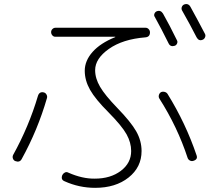

<svg xmlns="http://www.w3.org/2000/svg" viewBox="-20 -862 1040 937"><path d="M250 -682.6Q241.2 -682.6 235.4 -689.5Q229.5 -696.3 229.5 -705.1Q229.5 -713.9 235.8 -720.2Q242.2 -726.6 251 -726.6H690.4Q699.2 -726.6 705.6 -719.7Q711.9 -712.9 711.9 -704.1Q711.9 -681.6 689.5 -679.7Q579.1 -670.9 511.7 -623.5Q444.3 -576.2 444.3 -519.5Q444.3 -479.5 468.3 -438.5Q492.2 -397.5 551.8 -335.9Q619.1 -266.6 645 -220.7Q670.9 -174.8 670.9 -125Q670.9 -45.9 607.4 4.4Q543.9 54.7 444.3 54.7Q366.2 54.7 294.9 22.5Q275.4 14.6 284.2 -7.8Q288.1 -15.6 296.4 -20Q304.7 -24.4 313.5 -19.5Q381.8 10.7 442.4 9.8Q519.5 9.8 569.8 -28.3Q620.1 -66.4 620.1 -125Q620.1 -166 597.7 -206.5Q575.2 -247.1 509.8 -313.5Q445.3 -377.9 419.4 -423.8Q393.6 -469.7 393.6 -516.6Q393.6 -565.4 431.6 -608.4Q469.7 -651.4 542 -680.7Q543 -680.7 543 -681.6Q543 -682.6 541 -682.6ZM802.7 -650.4Q767.6 -721.7 735.4 -779.3Q730.5 -786.1 733.4 -794.4Q736.3 -802.7 744.1 -806.6Q763.7 -814.5 775.4 -795.9Q807.6 -739.3 843.8 -665Q847.7 -658.2 844.2 -649.9Q840.8 -641.6 833 -638.7Q811.5 -631.8 802.7 -650.4ZM909.2 -829.1Q944.3 -765.6 980.5 -696.3Q984.4 -688.5 980.5 -679.7Q976.6 -670.9 968.8 -668Q950.2 -660.2 939.5 -679.7Q908.2 -741.2 868.2 -811.5Q864.3 -819.3 867.2 -827.6Q870.1 -835.9 877.9 -839.8Q898.4 -847.7 909.2 -829.1ZM923.8 -77.1Q915 -74.2 906.7 -78.6Q898.4 -83 895.5 -91.8Q845.7 -243.2 757.8 -380.9Q752.9 -388.7 755.4 -397.9Q757.8 -407.2 765.6 -412.1Q773.4 -416 783.2 -413.6Q793 -411.1 797.9 -403.3Q886.7 -259.8 939.5 -103.5Q946.3 -84 923.8 -77.1ZM53.7 -76.2Q45.9 -80.1 43 -88.4Q40 -96.7 43.9 -105.5Q121.1 -245.1 165 -393.6Q171.9 -416 193.4 -411.1Q202.1 -409.2 207 -400.4Q211.9 -391.6 209 -382.8Q164.1 -227.5 85.9 -85.9Q76.2 -67.4 53.7 -76.2Z"/></svg>

Font: Rounded-X Mgen+ 1mn light
Style: Regular
Weight: 200
Designer: [Source Han Sans]
Ryoko NISHIZUKA  (kana & ideographs); Paul D. Hunt (Latin, Greek & Cyrillic); Wenlong ZHANG  (bopomofo
Version: Version 1.059.20150602